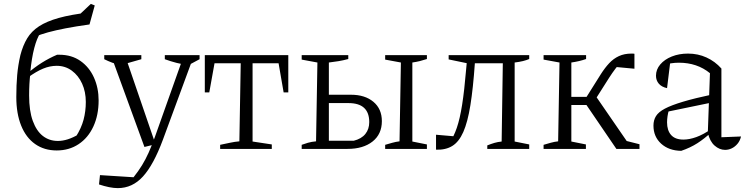

<svg xmlns="http://www.w3.org/2000/svg" viewBox="-20 -767 3837 989"><path d="M272 8Q208 8 161 -25Q114 -58 89 -120Q64 -182 64 -267Q64 -329 68.5 -380Q73 -431 85 -483Q98 -533 120 -569.5Q142 -606 181 -631.5Q220 -657 282.5 -674.5Q345 -692 440 -703L441 -641Q369 -631 317.5 -621Q266 -611 227.5 -600.5Q189 -590 156 -576L188 -597Q170 -571 156.5 -519.5Q143 -468 136 -395V-386Q133 -361 131.5 -334Q130 -307 130 -275Q130 -196 149 -144Q168 -92 201 -66.5Q234 -41 278 -41Q303 -41 329.5 -49.5Q356 -58 385 -75L371 -63Q399 -107 410.5 -150.5Q422 -194 422 -242Q422 -294 403 -336Q384 -378 350 -403Q316 -428 272 -428Q237 -428 202 -413.5Q167 -399 124 -368L123 -390Q159 -421 196.5 -444.5Q234 -468 274 -485Q277 -485 280 -485Q283 -485 286 -485Q349 -485 394.5 -453Q440 -421 464 -367.5Q488 -314 488 -250Q488 -174 461 -115.5Q434 -57 385 -24.5Q336 8 272 8ZM441 -641 361 -665 448 -747 468 -739Z M490 183 495 135 668 146Q694 113 712 83.5Q730 54 745.5 19.5Q761 -15 778 -62L924 -473H976L819 -47Q771 82 716.5 142Q662 202 587 202Q566 202 541.5 197Q517 192 490 183ZM724 -10 555 -473H627L781 -24ZM603 -432Q580 -436 558.5 -444Q537 -452 517 -462V-483H708V-462ZM952 -432Q921 -435 890 -443Q859 -451 829 -462V-483H1008V-462Z M1465 -483V-291H1441L1415 -441H1281V-38L1380 -23V0H1114V-21Q1139 -26 1164 -31.5Q1189 -37 1213 -39L1220 -441H1085L1058 -291H1035V-483Z M1964 0V-21Q1981 -26 2000.5 -31.5Q2020 -37 2038 -39L2045 -445L1964 -460V-483H2179V-463Q2161 -457 2143 -452.5Q2125 -448 2104 -445V-38L2179 -23V0ZM1534 0V-21Q1547 -26 1566 -31.5Q1585 -37 1608 -39L1615 -445L1534 -460V-483H1774V-463Q1748 -456 1724 -452Q1700 -448 1674 -445V-42H1802Q1842 -52 1862 -77Q1882 -102 1882 -138Q1882 -236 1775 -236H1645V-279H1788Q1860 -279 1903.5 -242.5Q1947 -206 1947 -143Q1947 -76 1899 -38Q1851 0 1770 0Z M2226 4V-73L2330 -64L2296 -33Q2317 -62 2333 -108.5Q2349 -155 2360.5 -228Q2372 -301 2381 -409L2387 -474L2411 -436L2291 -461V-483H2706V-463Q2692 -457 2674 -452.5Q2656 -448 2631 -445V-38L2706 -23V0H2490V-18Q2510 -26 2527 -31Q2544 -36 2564 -38L2570 -441H2426Q2417 -312 2403 -225Q2389 -138 2366.5 -87Q2344 -36 2309.5 -15Q2275 6 2226 4Z M2780 0V-21Q2797 -26 2816.5 -31.5Q2836 -37 2855 -39L2862 -445L2780 -460V-483H2999V-463Q2965 -451 2923 -445V-38L2998 -23V0ZM2894 -226V-268H3028V-226ZM3155 0 2988 -245 3042 -282 3221 -22 3199 -43 3274 -24V0ZM3033 -233 2987 -245 3075 -385Q3096 -418 3118 -441.5Q3140 -465 3168 -478Q3196 -491 3233 -491Q3237 -491 3240.5 -491Q3244 -491 3248 -490V-413L3141 -423L3180 -443Q3166 -434 3150 -413Q3134 -392 3118 -367Z M3715 5Q3686 5 3661 -17Q3636 -39 3626 -83L3637 -390Q3571 -444 3477 -444Q3457 -444 3437.5 -441Q3418 -438 3400 -433L3433 -452L3416 -313Q3388 -319 3373.5 -336Q3359 -353 3359 -377Q3359 -409 3381 -435Q3403 -461 3440.5 -476Q3478 -491 3524 -491Q3575 -491 3619 -471Q3663 -451 3696 -414V-60L3797 -64Q3792 -42 3779 -26.5Q3766 -11 3749.5 -3Q3733 5 3715 5ZM3489 10Q3425 9 3385.5 -27Q3346 -63 3346 -120Q3346 -148 3359 -169Q3372 -190 3405 -207.5Q3438 -225 3498 -243Q3558 -261 3652 -281V-240L3405 -189L3426 -201Q3421 -186 3418.5 -168.5Q3416 -151 3416 -137Q3416 -95 3437 -71.5Q3458 -48 3500 -48Q3531 -48 3567 -61Q3603 -74 3643 -102V-85Q3609 -53 3572.5 -29.5Q3536 -6 3489 10Z"/></svg>

Font: Piazzolla 24pt Light
Style: Regular
Weight: 300
Designer: Juan Pablo del Peral
Foundry: Huerta Tipografica
Version: Version 2.005